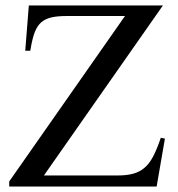

<svg xmlns="http://www.w3.org/2000/svg" viewBox="-20 -682 651 702"><path d="M552.7 0H13.7V-18.6L437 -623.5H226.1Q188 -623.5 166 -617.9Q144 -612.3 129.9 -599.6Q123.5 -593.8 118.2 -585.9Q112.8 -578.1 107.9 -566.4Q103 -554.7 98.9 -537.8Q94.7 -521 90.8 -496.6H72.3L85.4 -662.1H575.7L140.6 -40.5H412.1Q443.4 -40.5 466.8 -46.9Q490.2 -53.2 506.8 -67.4Q524.4 -81.1 539.1 -108.4Q553.7 -135.7 567.9 -178.2L583 -175.3Z"/></svg>

Font: Doulos SIL CyrE
Style: Regular
Weight: 400
Designer: Walt Agee, Victor Gaultney, Peter Martin, Debbi Hosken, Becca Hirsbrunner
Foundry: SIL International
Version: Version 5.000